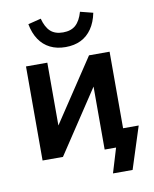

<svg xmlns="http://www.w3.org/2000/svg" viewBox="-93 -794 797 993"><g transform="rotate(-10 306.0 -297.5)"><path d="M419 129 458 0H399V-92H593L522 129ZM72 0V-494H184V-128H160L403 -494H511V0H398V-367H422L179 0ZM292 -557Q246 -557 211 -574.5Q176 -592 153.5 -625.5Q131 -659 122 -707L190 -724Q202 -678 226 -656Q250 -634 292 -634Q334 -634 358.5 -656Q383 -678 396 -724L463 -707Q453 -658 430 -624.5Q407 -591 372.5 -574Q338 -557 292 -557Z"/></g></svg>

Font: Nunito Sans 10pt SemiCondensed
Style: Bold
Weight: 700
Width: 4
Designer: Vernon Adams
Foundry: Vernon Adams
Version: Version 3.101;gftools[0.9.27]